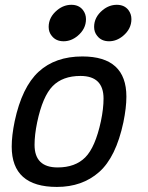

<svg xmlns="http://www.w3.org/2000/svg" viewBox="-20 -753 603 784"><path d="M212.4 10.3Q27.8 10.3 27.8 -154.3Q27.8 -199.2 40 -258.3Q69.8 -397.5 137.7 -460Q205.6 -522.5 316.4 -522.5Q496.1 -522.5 496.1 -358.4Q496.1 -313.5 483.9 -253.9Q453.6 -111.3 384.8 -50.5Q315.9 10.3 212.4 10.3ZM215.3 -69.3Q287.1 -69.3 328.1 -110.4Q369.1 -151.4 392.1 -258.3Q402.8 -309.6 402.8 -350.6Q402.8 -442.9 308.6 -442.9Q235.8 -442.9 195.1 -401.4Q154.3 -359.9 131.8 -253.9Q121.1 -202.6 121.1 -161.6Q121.1 -69.3 215.3 -69.3ZM239.7 -584.5Q208.5 -584.5 191.4 -606.4Q178.7 -621.6 178.7 -643.1Q178.7 -683.1 213.9 -711.9Q240.2 -733.4 271.5 -733.4Q302.2 -733.4 318.8 -711.9Q331.1 -695.8 331.1 -674.8Q331.1 -634.8 296.9 -606.4Q270.5 -584.5 239.7 -584.5ZM425.3 -584.5Q394 -584.5 377 -606.4Q364.3 -621.6 364.3 -643.1Q364.3 -683.1 399.4 -711.9Q425.8 -733.4 457 -733.4Q487.8 -733.4 504.4 -711.9Q516.6 -695.8 516.6 -674.8Q516.6 -634.8 482.4 -606.4Q456.1 -584.5 425.3 -584.5Z"/></svg>

Font: Cadman
Style: Italic
Weight: 400
Italic angle: -12°
Designer: Paul James MIller
Foundry: High-Logic / Made with FontCreator
Version: Version 2.114;March 28, 2021;FontCreator 13.0.0.2683 64-bit